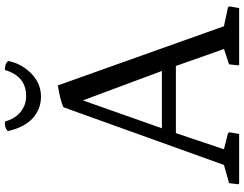

<svg xmlns="http://www.w3.org/2000/svg" viewBox="-127 -877 1004 790"><g transform="rotate(-90 375.0 -482.0)"><path d="M16.6 -41.5 91.3 -62.5 328.6 -722.7Q353 -735.4 418.5 -746.1L662.1 -62.5L740.2 -45.9L743.7 -39.1L736.8 0H502.9L501 -4.4L505.4 -41.5L568.4 -62.5L498.5 -260.3H222.2L155.8 -62.5L222.2 -45.9L225.6 -39.1L218.8 0H14.6L11.7 -4.4ZM478 -317.9 356.9 -643.1 242.2 -317.9ZM373 -815.4Q342.3 -815.4 317.9 -826.7Q293.5 -837.9 275.9 -856.9Q243.7 -892.1 230.5 -952.1Q247.6 -966.8 270 -963.4Q287.1 -902.8 337.9 -882.8Q354.5 -876.5 375 -876.5Q456.1 -876.5 481.9 -963.4Q507.8 -964.8 519 -950.2Q509.3 -898.9 471.7 -859.4Q429.2 -815.4 373 -815.4Z"/></g></svg>

Font: Trykker
Style: Regular
Weight: 400
Designer: Magnus Gaarde
Foundry: Magnus Gaarde
Version: Version 1.001